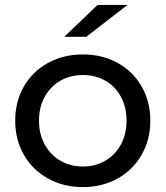

<svg xmlns="http://www.w3.org/2000/svg" viewBox="-20 -757 675 783"><path d="M42 -265Q42 -343 77.5 -404.5Q113 -466 176 -500.5Q239 -535 318 -535Q397 -535 459.5 -500.5Q522 -466 557.5 -404.5Q593 -343 593 -265Q593 -187 557.5 -125.5Q522 -64 459.5 -29Q397 6 318 6Q239 6 176 -29Q113 -64 77.5 -125.5Q42 -187 42 -265ZM496 -265Q496 -320 473 -362.5Q450 -405 409.5 -428Q369 -451 318 -451Q267 -451 226.5 -428Q186 -405 162.5 -362.5Q139 -320 139 -265Q139 -210 162.5 -167.5Q186 -125 226.5 -101.5Q267 -78 318 -78Q369 -78 409.5 -101.5Q450 -125 473 -167.5Q496 -210 496 -265ZM378 -737H500L332 -607H242Z"/></svg>

Font: APTA Sans Medium
Style: Bold
Weight: 500
Version: Version 7.200